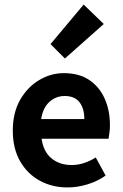

<svg xmlns="http://www.w3.org/2000/svg" viewBox="-20 -809 536 840"><path d="M275 11Q208 11 154 -18.5Q100 -48 68 -103.5Q36 -159 36 -238Q36 -316 68 -372Q100 -428 151 -458.5Q202 -489 259 -489Q326 -489 370.5 -459Q415 -429 438 -377.5Q461 -326 461 -261Q461 -243 458.5 -226.5Q456 -210 455 -202H162Q170 -145 205.5 -116Q241 -87 293 -87Q321 -87 347 -95.5Q373 -104 399 -120L442 -41Q407 -16 363 -2.5Q319 11 275 11ZM160 -288H349Q349 -334 328 -361.5Q307 -389 263 -389Q225 -389 196.5 -363.5Q168 -338 160 -288ZM264 -553 201 -616 346 -789 434 -704Z"/></svg>

Font: Narnoor
Style: Bold
Weight: 700
Designer: S. Sridhar Murthy
Foundry: SIL International
Version: Version 3.000